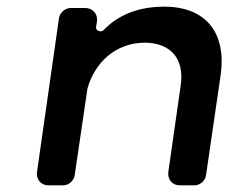

<svg xmlns="http://www.w3.org/2000/svg" viewBox="-20 -556 703 576"><path d="M473 -536C399 -536 337 -514 290 -465C283 -458 267 -464 268 -474L271 -492C274 -514 258 -532 236 -532H192C175 -532 160 -518 157 -502L91 -40C88 -18 103 0 125 0H170C186 0 202 -14 204 -30L241 -281C241 -282 242 -289 242 -289C264 -369 327 -427 413 -428C493 -428 534 -379 522 -299L485 -40C482 -18 497 0 519 0H564C580 0 596 -14 598 -30L642 -331C660 -458 597 -536 473 -536Z"/></svg>

Font: Trueno
Style: RoundIt
Weight: 400
Designer: Julieta Ulanovsky, Jasper
Foundry: Julieta Ulanovsky, Cannot Into Space Fonts
Version: Version 3.001